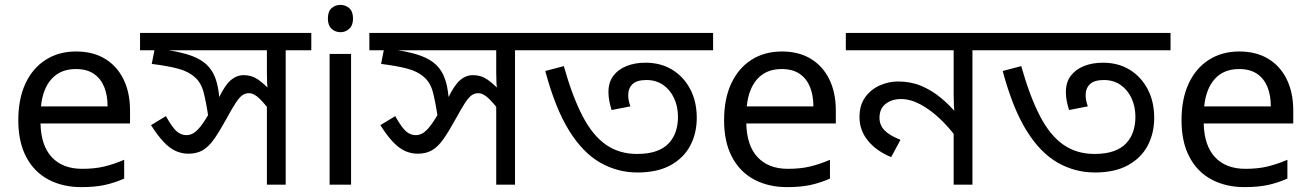

<svg xmlns="http://www.w3.org/2000/svg" viewBox="-20 -757 5372 787"><path d="M292 -546Q361 -546 410.5 -516Q460 -486 486.5 -431.5Q513 -377 513 -304V-251H146Q148 -160 192.5 -112.5Q237 -65 317 -65Q368 -65 407.5 -74.5Q447 -84 489 -102V-25Q448 -7 408 1.5Q368 10 313 10Q237 10 178.5 -21Q120 -52 87.5 -113.5Q55 -175 55 -264Q55 -352 84.5 -415Q114 -478 167.5 -512Q221 -546 292 -546ZM291 -474Q228 -474 191.5 -433.5Q155 -393 148 -321H421Q421 -367 407 -401Q393 -435 364.5 -454.5Q336 -474 291 -474Z M1256 -622V-551H1151V0H1074V-353L1097 -290Q1066 -331 1043.5 -353Q1021 -375 1000 -375Q986 -375 974 -367Q962 -359 947 -336.5Q932 -314 907 -268Q880 -219 858 -187.5Q836 -156 811.5 -141.5Q787 -127 752 -127Q725 -127 700.5 -138Q676 -149 651.5 -174.5Q627 -200 599 -244L660 -281Q687 -233 705 -218Q723 -203 744 -203Q761 -203 776.5 -213.5Q792 -224 810.5 -250Q829 -276 853 -321L876 -354Q902 -408 926 -428.5Q950 -449 979 -449Q1012 -449 1038.5 -430.5Q1065 -412 1100 -374L1080 -373Q1076 -396 1075 -416.5Q1074 -437 1074 -458V-551H554V-622ZM835 -271Q825 -339 814.5 -379Q804 -419 778 -441Q753 -464 710 -475.5Q667 -487 602 -495L617 -571L671 -551Q728 -542 766 -528Q804 -514 827.5 -491.5Q851 -469 863 -436Q875 -403 879 -356Z M1419 -536V0H1331V-536ZM1376 -737Q1396 -737 1411.5 -723.5Q1427 -710 1427 -681Q1427 -653 1411.5 -639Q1396 -625 1376 -625Q1354 -625 1339 -639Q1324 -653 1324 -681Q1324 -710 1339 -723.5Q1354 -737 1376 -737Z M2196 -622V-551H2091V0H2014V-353L2037 -290Q2006 -331 1983.5 -353Q1961 -375 1940 -375Q1926 -375 1914 -367Q1902 -359 1887 -336.5Q1872 -314 1847 -268Q1820 -219 1798 -187.5Q1776 -156 1751.5 -141.5Q1727 -127 1692 -127Q1665 -127 1640.5 -138Q1616 -149 1591.5 -174.5Q1567 -200 1539 -244L1600 -281Q1627 -233 1645 -218Q1663 -203 1684 -203Q1701 -203 1716.5 -213.5Q1732 -224 1750.5 -250Q1769 -276 1793 -321L1816 -354Q1842 -408 1866 -428.5Q1890 -449 1919 -449Q1952 -449 1978.5 -430.5Q2005 -412 2040 -374L2020 -373Q2016 -396 2015 -416.5Q2014 -437 2014 -458V-551H1494V-622ZM1775 -271Q1765 -339 1754.5 -379Q1744 -419 1718 -441Q1693 -464 1650 -475.5Q1607 -487 1542 -495L1557 -571L1611 -551Q1668 -542 1706 -528Q1744 -514 1767.5 -491.5Q1791 -469 1803 -436Q1815 -403 1819 -356Z M2593 -50Q2511 -50 2440 -90.5Q2369 -131 2312.5 -222Q2256 -313 2215 -466L2291 -486Q2326 -362 2367.5 -282Q2409 -202 2463.5 -164Q2518 -126 2591 -126Q2638 -126 2670 -137.5Q2702 -149 2721.5 -170Q2741 -191 2750 -218.5Q2759 -246 2759 -278Q2759 -320 2743 -354.5Q2727 -389 2698 -409Q2669 -429 2630 -429Q2590 -429 2572.5 -412Q2555 -395 2555 -367Q2555 -357 2557 -346Q2559 -335 2564 -321L2487 -306Q2481 -325 2477.5 -343Q2474 -361 2474 -380Q2474 -419 2493.5 -445.5Q2513 -472 2547.5 -486Q2582 -500 2626 -500Q2688 -500 2735 -471.5Q2782 -443 2809 -392Q2836 -341 2836 -274Q2836 -211 2809.5 -160.5Q2783 -110 2729 -80Q2675 -50 2593 -50ZM2903 -622V-551H2176V-622Z M3185 -546Q3254 -546 3303.5 -516Q3353 -486 3379.5 -431.5Q3406 -377 3406 -304V-251H3039Q3041 -160 3085.5 -112.5Q3130 -65 3210 -65Q3261 -65 3300.5 -74.5Q3340 -84 3382 -102V-25Q3341 -7 3301 1.5Q3261 10 3206 10Q3130 10 3071.5 -21Q3013 -52 2980.5 -113.5Q2948 -175 2948 -264Q2948 -352 2977.5 -415Q3007 -478 3060.5 -512Q3114 -546 3185 -546ZM3184 -474Q3121 -474 3084.5 -433.5Q3048 -393 3041 -321H3314Q3314 -367 3300 -401Q3286 -435 3257.5 -454.5Q3229 -474 3184 -474Z M4071 -622V-551H3966V0H3889V-243L3905 -187Q3872 -233 3833 -270Q3794 -307 3753 -329Q3712 -351 3673 -351Q3636 -351 3610.5 -331.5Q3585 -312 3585 -274Q3585 -244 3606 -222.5Q3627 -201 3671 -184L3633 -113Q3572 -138 3537.5 -180.5Q3503 -223 3503 -277Q3503 -326 3526.5 -358.5Q3550 -391 3586.5 -407Q3623 -423 3661 -423Q3713 -423 3756 -405Q3799 -387 3836.5 -356Q3874 -325 3908 -284L3894 -280Q3891 -303 3890 -325.5Q3889 -348 3889 -371V-551H3447V-622Z M4468 -50Q4386 -50 4315 -90.5Q4244 -131 4187.5 -222Q4131 -313 4090 -466L4166 -486Q4201 -362 4242.5 -282Q4284 -202 4338.5 -164Q4393 -126 4466 -126Q4513 -126 4545 -137.5Q4577 -149 4596.5 -170Q4616 -191 4625 -218.5Q4634 -246 4634 -278Q4634 -320 4618 -354.5Q4602 -389 4573 -409Q4544 -429 4505 -429Q4465 -429 4447.5 -412Q4430 -395 4430 -367Q4430 -357 4432 -346Q4434 -335 4439 -321L4362 -306Q4356 -325 4352.5 -343Q4349 -361 4349 -380Q4349 -419 4368.5 -445.5Q4388 -472 4422.5 -486Q4457 -500 4501 -500Q4563 -500 4610 -471.5Q4657 -443 4684 -392Q4711 -341 4711 -274Q4711 -211 4684.5 -160.5Q4658 -110 4604 -80Q4550 -50 4468 -50ZM4778 -622V-551H4051V-622Z M5060 -546Q5129 -546 5178.5 -516Q5228 -486 5254.5 -431.5Q5281 -377 5281 -304V-251H4914Q4916 -160 4960.5 -112.5Q5005 -65 5085 -65Q5136 -65 5175.5 -74.5Q5215 -84 5257 -102V-25Q5216 -7 5176 1.5Q5136 10 5081 10Q5005 10 4946.5 -21Q4888 -52 4855.5 -113.5Q4823 -175 4823 -264Q4823 -352 4852.5 -415Q4882 -478 4935.5 -512Q4989 -546 5060 -546ZM5059 -474Q4996 -474 4959.5 -433.5Q4923 -393 4916 -321H5189Q5189 -367 5175 -401Q5161 -435 5132.5 -454.5Q5104 -474 5059 -474Z"/></svg>

Font: lbangla05
Style: Book
Weight: 400
Designer: Jelle Bosma - Monotype Design Team
Foundry: Monotype Imaging Inc.
Version: Version 2.003